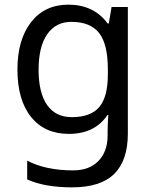

<svg xmlns="http://www.w3.org/2000/svg" viewBox="-20 -566 655 826"><path d="M275 -546Q328 -546 370.5 -526Q413 -506 443 -465H448L460 -536H530V9Q530 124 471.5 182Q413 240 290 240Q172 240 97 206V125Q176 167 295 167Q364 167 403.5 126.5Q443 86 443 16V-5Q443 -17 444 -39.5Q445 -62 446 -71H442Q388 10 276 10Q172 10 113.5 -63Q55 -136 55 -267Q55 -395 113.5 -470.5Q172 -546 275 -546ZM287 -472Q220 -472 183 -418.5Q146 -365 146 -266Q146 -167 182.5 -114.5Q219 -62 289 -62Q370 -62 407 -105.5Q444 -149 444 -246V-267Q444 -377 406 -424.5Q368 -472 287 -472Z"/></svg>

Font: Noto Sans Tagalog
Style: Regular
Weight: 400
Designer: Monotype Design Team
Foundry: Monotype Imaging Inc.
Version: Version 2.001; ttfautohint (v1.8.4.7-5d5b)